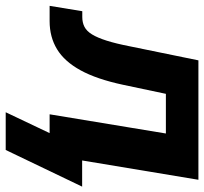

<svg xmlns="http://www.w3.org/2000/svg" viewBox="-76 -528 726 683"><g transform="rotate(90 286.5 -186.0)"><path d="M-34.7 0 -15.6 -116.2H4.9Q24.9 -116.2 40 -124Q55.2 -131.8 66.9 -150.9Q78.6 -169.9 89.1 -202.9Q99.6 -235.8 109.4 -286.1L159.2 -529.3H584L496.1 0H351.1L419.4 -413.6H278.3L246.1 -261.2Q226.1 -167.5 194.6 -110.1Q163.1 -52.7 119.6 -26.4Q76.2 0 19.5 0ZM343.8 156.2 418 0H378.4L397.5 -115.7H608.4L478 156.2Z"/></g></svg>

Font: Inter 24pt
Style: Bold Italic
Weight: 700
Italic angle: -9.3988°
Version: Version 4.001;git-66647c0bb